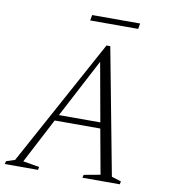

<svg xmlns="http://www.w3.org/2000/svg" viewBox="-103 -875 836 950"><g transform="rotate(10 315.5 -400.5)"><path d="M-15 0 -11 -15 32 -29 379 -665H398L518 -30L566 -15L563 0H375L379 -15L461 -30L420 -255H191L73 -29L155 -15L152 0ZM207 -285H415L362 -580ZM278 -773 283 -801H524L519 -773Z"/></g></svg>

Font: Spectral SC ExtraLight
Style: Italic
Weight: 275
Italic angle: -10°
Designer: Jean-Baptiste Levee
Foundry: Production Type
Version: Version 2.001